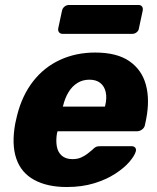

<svg xmlns="http://www.w3.org/2000/svg" viewBox="-20 -741 632 771"><path d="M248 10Q170 10 117.5 -18.5Q65 -47 45.5 -104Q26 -161 41 -244Q43 -251 45 -262Q47 -273 49 -279Q69 -358 113 -414.5Q157 -471 221 -500.5Q285 -530 362 -530Q450 -530 500 -495Q550 -460 566 -400Q582 -340 567 -263L562 -239Q560 -228 550.5 -221Q541 -214 531 -214H211Q211 -213 210.5 -211Q210 -209 209 -207Q204 -178 208 -154Q212 -130 228 -116Q244 -102 271 -102Q291 -102 305.5 -108.5Q320 -115 331 -123.5Q342 -132 349 -138Q360 -149 366 -151.5Q372 -154 384 -154H508Q518 -154 523 -148Q528 -142 525 -132Q520 -115 499.5 -91Q479 -67 443 -43.5Q407 -20 358 -5Q309 10 248 10ZM232 -313H401L402 -315Q410 -348 404.5 -371.5Q399 -395 382.5 -408Q366 -421 339 -421Q312 -421 291 -408Q270 -395 255.5 -371.5Q241 -348 233 -315ZM232 -605Q222 -605 217 -611.5Q212 -618 214 -628L229 -698Q231 -708 239 -714.5Q247 -721 257 -721H536Q546 -721 550.5 -714.5Q555 -708 553 -698L538 -628Q537 -618 529 -611.5Q521 -605 511 -605Z"/></svg>

Font: Rubik
Style: Bold Italic
Weight: 700
Italic angle: -12°
Designer: Hubert and Fischer
Foundry: Hubert and Fischer
Version: Version 2.300;gftools[0.9.30]